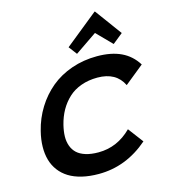

<svg xmlns="http://www.w3.org/2000/svg" viewBox="-157 -1260 1233 1395"><g transform="rotate(-15 459.0 -562.5)"><path d="M699.2 -248 785.2 -133.8Q618.2 11.2 412.1 11.2Q342.8 11.2 286.1 -2.4Q229.5 -16.1 188.7 -41.5Q147.9 -66.9 120.4 -103.5Q92.8 -140.1 79.8 -185.8Q66.9 -231.4 67.9 -285.4Q68.8 -339.4 84 -399.9Q106.4 -490.7 154.1 -567.4Q201.7 -644 269.3 -700.2Q336.9 -756.3 426.8 -787.6Q516.6 -818.8 618.2 -818.8Q725.6 -818.8 799.3 -783.9Q873 -749 918 -676.8L773.9 -560.1Q721.7 -668 581.1 -668Q514.2 -668 458.5 -647.9Q402.8 -627.9 363.3 -591.3Q323.7 -554.7 296.6 -506.8Q269.5 -459 254.9 -399.9Q243.7 -354 242.9 -315.7Q242.2 -277.3 253.9 -244.6Q265.6 -211.9 289.8 -189.2Q314 -166.5 354.5 -153.8Q395 -141.1 450.2 -141.1Q592.3 -141.1 699.2 -248ZM689 -1136.2 836.9 -935.1 759.8 -873 648.9 -985.8 483.9 -873 437 -935.1 686 -1136.2Z"/></g></svg>

Font: Sinkin Sans 700 Bold Italic
Style: Bold Italic
Weight: 700
Italic angle: -112°
Designer: Keith Bates
Foundry: K-Type
Version: Sinkin Sans (version 1.0)  by Keith Bates   •   © 2014   www